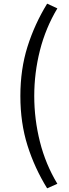

<svg xmlns="http://www.w3.org/2000/svg" viewBox="-20 -838 378 1054"><path d="M238.8 195.8Q169.9 84.5 130.9 -39.3Q91.8 -163.1 91.8 -311Q91.8 -458 130.9 -581.8Q169.9 -705.6 238.8 -817.9L294.9 -792Q230.5 -684.6 199.2 -561.3Q168 -438 168 -311Q168 -183.6 199.2 -59.6Q230.5 64.5 294.9 170.9Z"/></svg>

Font: Source Han Sans CN
Style: Regular
Weight: 400
Designer: Ryoko NISHIZUKA  (kana, bopomofo & ideographs); Paul D. Hunt (Latin, Greek & Cyrillic); Sandoll Communications , Soo-you
Foundry: Adobe
Version: Version 2.004;hotconv 1.0.118;makeotfexe 2.5.65603